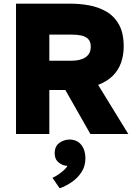

<svg xmlns="http://www.w3.org/2000/svg" viewBox="-20 -728 750 1043"><path d="M67 0V-708H366Q414 -708 464 -699Q514 -690 557 -665.5Q600 -641 626 -595Q652 -549 652 -475Q652 -429 638 -388.5Q624 -348 593.5 -317Q563 -286 513 -267L677 0H471L335 -239H248V0ZM248 -398H367Q393 -398 412.5 -403Q432 -408 445.5 -417.5Q459 -427 466 -441Q473 -455 473 -474Q473 -502 459 -516Q445 -530 422 -535Q399 -540 370 -540H248ZM304 295 265 238Q277 233 294.5 221.5Q312 210 327 196.5Q342 183 346 173Q320 172 298.5 154.5Q277 137 277 105Q277 67 302 48.5Q327 30 359 30Q400 31 422 59.5Q444 88 444 132Q444 173 424 205Q404 237 372 259.5Q340 282 304 295Z"/></svg>

Font: Onest Black
Style: Regular
Weight: 900
Designer: Dmitri Voloshin, Andrey Kudryavtsev
Foundry: Dmitri Voloshin, Andrey Kudryavtsev
Version: Version 1.000;gftools[0.9.33]